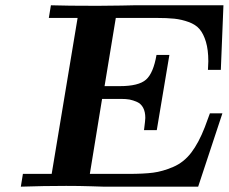

<svg xmlns="http://www.w3.org/2000/svg" viewBox="-20 -700 858 720"><path d="M58.1 0 65.9 -47.9H173.8L271 -632.8H163.1L170.9 -680.2Q229 -678.2 345.2 -678.2Q393.1 -678.2 434.6 -679.2Q476.1 -680.2 482.9 -680.2H817.9L808.1 -438H759.8Q759.8 -442.9 760.5 -453.9Q761.2 -464.8 761.2 -470.2Q761.2 -513.2 752.2 -543.2Q743.2 -573.2 728.5 -590.6Q713.9 -607.9 687.5 -617.4Q661.1 -627 634 -629.9Q606.9 -632.8 564.9 -632.8H414.1V-631.8L372.1 -377H429.2Q500 -377 527.6 -401.4Q555.2 -425.8 566.9 -494.1H615.2L567.9 -211.9H520Q524.9 -250 524.9 -257.8Q524.9 -280.8 516.8 -295.9Q508.8 -311 493.9 -317.6Q479 -324.2 466.1 -326.7Q453.1 -329.1 433.1 -329.1H362.8L316.9 -47.9H460.9Q519 -47.9 554.4 -52.5Q589.8 -57.1 629.4 -74Q668.9 -90.8 697 -127.4Q725.1 -164.1 748 -223.1L767.1 -274.9H814L723.1 0H369.1Q362.3 0 320.1 -1.5Q277.8 -2.9 228 -2.9Q144 -2.9 58.1 0Z"/></svg>

Font: CMU Serif Extra
Style: BoldSlanted
Weight: 700
Italic angle: -9.46001°
Version: Version 0.7.0